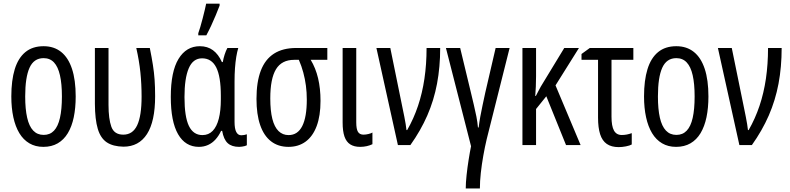

<svg xmlns="http://www.w3.org/2000/svg" viewBox="-20 -801 4363 1060"><path d="M397.9 -268.6Q397.9 -205.1 387.2 -153.8Q376.5 -102.5 354.5 -65.9Q332.5 -29.3 298.8 -9.8Q265.1 9.8 219.2 9.8Q175.3 9.8 142.1 -9.8Q108.9 -29.3 86.9 -65.7Q64.9 -102.1 53.7 -153.6Q42.5 -205.1 42.5 -268.6Q42.5 -357.4 61.5 -419.2Q80.6 -481 120.1 -513.4Q159.7 -545.9 220.7 -545.9Q277.8 -545.9 317.4 -514.4Q356.9 -482.9 377.4 -421.1Q397.9 -359.4 397.9 -268.6ZM119.1 -268.6Q119.1 -198.7 129.9 -151.4Q140.6 -104 163.3 -80.1Q186 -56.2 221.2 -56.2Q255.9 -56.2 278.1 -79.6Q300.3 -103 311 -150.1Q321.8 -197.3 321.8 -268.6Q321.8 -338.4 311 -385.5Q300.3 -432.6 278.1 -456.3Q255.9 -480 220.7 -480Q167 -480 143.1 -427Q119.1 -374 119.1 -268.6Z M661.6 8.8Q604 7.8 569.6 -15.1Q535.2 -38.1 519.8 -89.8Q504.4 -141.6 503.9 -227.5V-536.1H579.1V-221.7Q579.1 -145 594.7 -101.3Q610.4 -57.6 660.6 -57.6Q712.9 -57.6 737.3 -109.4Q761.7 -161.1 761.7 -267.6Q761.7 -336.4 755.1 -400.9Q748.5 -465.3 732.4 -536.1H807.1Q817.9 -482.9 824.2 -442.1Q830.6 -401.4 833.5 -361.3Q836.4 -321.3 836.4 -269.5Q836.4 -130.9 791.5 -61Q746.6 8.8 661.6 8.8Z M1097.7 -55.2Q1131.8 -55.2 1154.3 -78.6Q1176.8 -102.1 1188 -146Q1199.2 -189.9 1199.2 -252V-272.9Q1199.2 -378.4 1173.8 -428.7Q1148.4 -479 1095.7 -479Q1045.4 -479 1022 -423.8Q998.5 -368.7 998.5 -265.1Q998.5 -156.2 1022.9 -105.7Q1047.4 -55.2 1097.7 -55.2ZM1078.1 9.8Q1003.4 9.8 963.1 -60.1Q922.9 -129.9 922.9 -266.1Q922.9 -405.8 965.6 -475.8Q1008.3 -545.9 1083.5 -545.9Q1125.5 -545.9 1155.5 -523.9Q1185.5 -502 1205.1 -458.5H1210Q1213.4 -478.5 1220.2 -499.8Q1227.1 -521 1235.4 -536.1H1295.4Q1289.1 -515.1 1284.4 -487.1Q1279.8 -459 1277.3 -424.8Q1274.9 -390.6 1274.9 -351.1V-128.4Q1274.9 -90.3 1284.4 -72.3Q1293.9 -54.2 1312 -54.2Q1320.3 -54.2 1328.1 -55.7Q1335.9 -57.1 1342.8 -59.6V1Q1338.9 3.4 1331.5 5.4Q1324.2 7.3 1315.9 8.5Q1307.6 9.8 1300.3 9.8Q1259.3 9.8 1237.1 -10.7Q1214.8 -31.2 1206.5 -78.6H1200.7Q1188 -51.3 1169.9 -31.2Q1151.9 -11.2 1128.7 -0.7Q1105.5 9.8 1078.1 9.8ZM1074.7 -606V-617.7Q1079.1 -629.4 1085.7 -651.6Q1092.3 -673.8 1098.9 -699.5Q1105.5 -725.1 1110.8 -747.3Q1116.2 -769.5 1118.2 -780.8H1192.4V-770Q1183.1 -745.6 1171.1 -716.8Q1159.2 -688 1145.8 -659.2Q1132.3 -630.4 1119.1 -606Z M1749.5 -244.1Q1749.5 -161.6 1728.3 -105Q1707 -48.3 1667.5 -19.3Q1627.9 9.8 1572.8 9.8Q1515.6 9.8 1476.1 -21Q1436.5 -51.8 1416.3 -110.8Q1396 -169.9 1396 -254.9Q1396 -348.6 1419.9 -411.1Q1443.8 -473.6 1492.7 -504.9Q1541.5 -536.1 1615.7 -536.1H1787.1V-470.7H1695.3Q1722.7 -425.3 1736.1 -368.9Q1749.5 -312.5 1749.5 -244.1ZM1472.2 -257.8Q1472.2 -189.5 1483.6 -144.5Q1495.1 -99.6 1517.8 -77.4Q1540.5 -55.2 1573.2 -55.2Q1623.5 -55.2 1648.7 -105Q1673.8 -154.8 1673.8 -251Q1673.8 -291 1668.9 -327.9Q1664.1 -364.7 1654.5 -400.4Q1645 -436 1629.9 -470.7H1604.5Q1535.2 -470.7 1503.7 -418.7Q1472.2 -366.7 1472.2 -257.8Z M1946.8 -536.1V-126Q1946.8 -88.4 1956.3 -73Q1965.8 -57.6 1986.8 -57.6Q2000 -57.6 2014.6 -61.3Q2029.3 -64.9 2036.1 -69.3V-4.9Q2022 2 2004.6 5.9Q1987.3 9.8 1968.3 9.8Q1935.1 9.8 1913.6 -3.9Q1892.1 -17.6 1881.8 -47.1Q1871.6 -76.7 1871.6 -124.5V-536.1Z M2058.1 -536.1H2134.8L2203.1 -201.2Q2208 -178.2 2212.2 -156.7Q2216.3 -135.3 2219.5 -116.7Q2222.7 -98.1 2224.1 -83H2228Q2264.2 -146 2287.8 -216.6Q2311.5 -287.1 2323.2 -366.7Q2335 -446.3 2335 -536.1H2410.2Q2410.2 -431.2 2392.8 -339.1Q2375.5 -247.1 2339.1 -163.6Q2302.7 -80.1 2245.6 0H2176.8Z M2793.5 -536.1 2667 -32.7Q2656.7 10.7 2648.2 58.8Q2639.6 106.9 2634.5 153.3Q2629.4 199.7 2629.4 239.3H2551.3Q2551.3 209 2555.9 166Q2560.5 123 2567.4 80.1Q2574.2 37.1 2580.6 6.3L2441.9 -536.1H2520.5L2579.6 -291Q2587.9 -255.9 2595.9 -222.4Q2604 -189 2610.1 -157.7Q2616.2 -126.5 2618.7 -97.2H2622.6Q2626 -126.5 2631.6 -157Q2637.2 -187.5 2644.3 -220.7Q2651.4 -253.9 2659.2 -290L2716.3 -536.1Z M3176.3 -536.1 3046.9 -329.6 3185.5 0H3105L2996.1 -269.5L2939.5 -199.2V0H2864.3V-536.1H2939.5V-379.9Q2939.5 -350.1 2938.2 -323.2Q2937 -296.4 2935.1 -271.5H2938.5Q2945.3 -285.2 2952.4 -298.3Q2959.5 -311.5 2965.8 -323.2L3095.2 -536.1Z M3476.6 -536.1V-470.7H3356V-156.7Q3356 -105 3369.6 -80.3Q3383.3 -55.7 3412.6 -55.7Q3426.8 -55.7 3440.4 -58.3Q3454.1 -61 3467.8 -65.9V-3.4Q3457 2.9 3435.5 7.1Q3414.1 11.2 3396 11.2Q3355.5 11.2 3330.1 -6.3Q3304.7 -23.9 3293.2 -60.1Q3281.7 -96.2 3281.7 -151.4V-470.7H3190.4V-502.9L3236.3 -536.1Z M3891.1 -268.6Q3891.1 -205.1 3880.4 -153.8Q3869.6 -102.5 3847.7 -65.9Q3825.7 -29.3 3792 -9.8Q3758.3 9.8 3712.4 9.8Q3668.5 9.8 3635.3 -9.8Q3602.1 -29.3 3580.1 -65.7Q3558.1 -102.1 3546.9 -153.6Q3535.6 -205.1 3535.6 -268.6Q3535.6 -357.4 3554.7 -419.2Q3573.7 -481 3613.3 -513.4Q3652.8 -545.9 3713.9 -545.9Q3771 -545.9 3810.5 -514.4Q3850.1 -482.9 3870.6 -421.1Q3891.1 -359.4 3891.1 -268.6ZM3612.3 -268.6Q3612.3 -198.7 3623 -151.4Q3633.8 -104 3656.5 -80.1Q3679.2 -56.2 3714.4 -56.2Q3749 -56.2 3771.2 -79.6Q3793.5 -103 3804.2 -150.1Q3814.9 -197.3 3814.9 -268.6Q3814.9 -338.4 3804.2 -385.5Q3793.5 -432.6 3771.2 -456.3Q3749 -480 3713.9 -480Q3660.2 -480 3636.2 -427Q3612.3 -374 3612.3 -268.6Z M3943.4 -536.1H4020L4088.4 -201.2Q4093.3 -178.2 4097.4 -156.7Q4101.6 -135.3 4104.7 -116.7Q4107.9 -98.1 4109.4 -83H4113.3Q4149.4 -146 4173.1 -216.6Q4196.8 -287.1 4208.5 -366.7Q4220.2 -446.3 4220.2 -536.1H4295.4Q4295.4 -431.2 4278.1 -339.1Q4260.7 -247.1 4224.4 -163.6Q4188 -80.1 4130.9 0H4062Z"/></svg>

Font: Open Sans Condensed
Style: Regular
Weight: 400
Width: 3
Designer: Monotype Design Team
Foundry: Monotype Imaging Inc.
Version: Version 3.000